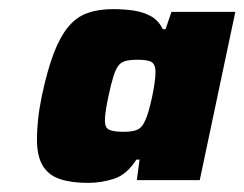

<svg xmlns="http://www.w3.org/2000/svg" viewBox="-20 -714 536 421"><path d="M173 -313Q136 -313 111 -321.5Q86 -330 73.5 -351Q61 -372 61 -409Q61 -428 63.5 -452Q66 -476 72 -505Q84 -561 98 -597.5Q112 -634 130 -655.5Q148 -677 172 -685.5Q196 -694 228 -694Q251 -694 272 -691Q293 -688 310 -679Q327 -670 337 -650H343L356 -688H496L418 -319H280L286 -364H279Q258 -331 230 -322Q202 -313 173 -313ZM251 -425Q272 -425 282 -430Q292 -435 298 -449Q302 -457 306 -471Q310 -485 313.5 -501.5Q317 -518 319 -532.5Q321 -547 321 -556Q321 -572 313 -577.5Q305 -583 282 -583Q266 -583 256 -580.5Q246 -578 240 -570.5Q234 -563 229 -547.5Q224 -532 218 -504Q214 -485 212 -472Q210 -459 210 -449Q210 -434 219.5 -429.5Q229 -425 251 -425Z"/></svg>

Font: Saira SemiExpanded ExtraBold
Style: Italic
Weight: 800
Width: 6
Italic angle: -12°
Designer: Hector Gatti with collaboration of the Omnibus-Type team
Foundry: Omnibus-Type
Version: Version 1.101